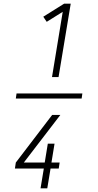

<svg xmlns="http://www.w3.org/2000/svg" viewBox="-20 -868 540 1056"><path d="M67 -326 71 -354H433L429 -326ZM266 -444 325 -803 237 -748 218 -776 333 -848H369L302 -444ZM203 168 221 59H62L67 26L267 -236H312L256 -163L111 26H226L243 -78H280L263 26H308L303 59H258L240 168Z"/></svg>

Font: Iosevka Curly Extralight
Style: Italic
Weight: 200
Italic angle: -9°
Monospace: yes
Designer: Belleve Invis
Foundry: Belleve Invis
Version: Version 22.1.2; ttfautohint (v1.8.4)